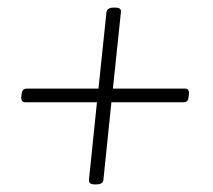

<svg xmlns="http://www.w3.org/2000/svg" viewBox="-20 -483 560 505"><path d="M229 2Q213 2 214 -10L235 -214H47Q35 -214 36 -228L37 -236Q38 -250 51 -250H239L260 -451Q262 -463 279 -463H283Q300 -463 298 -451L277 -250H467Q478 -250 477 -236L476 -228Q475 -214 463 -214H273L252 -10Q251 2 233 2Z"/></svg>

Font: Asap Condensed Condensed Thin
Style: Italic
Weight: 100
Width: 3
Italic angle: -6°
Designer: Pablo Cosgaya
Foundry: Omnibus-Type
Version: Version 3.001; ttfautohint (v1.8.4.7-5d5b)